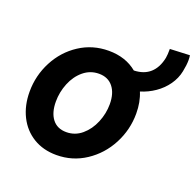

<svg xmlns="http://www.w3.org/2000/svg" viewBox="-116 -762 910 892"><g transform="rotate(20 339.0 -316.0)"><path d="M33.7 -226.6Q33.7 -306.6 70.3 -376.7Q106.9 -446.8 171.4 -488.8Q235.8 -530.8 315.4 -530.8Q398.9 -530.8 455.1 -484.4Q504.4 -485.8 534.7 -512.9Q564.9 -540 575.2 -590.8Q578.1 -606.9 578.1 -635.7L675.8 -640.1Q677.7 -630.9 677.7 -616.7Q677.7 -591.8 670.9 -559.1Q663.6 -522.5 641.1 -490.7Q618.7 -459 585.7 -436.3Q552.7 -413.6 515.1 -402.3Q534.2 -356.9 534.2 -299.8Q534.2 -219.7 497.1 -148.9Q460 -78.1 395 -35.2Q330.1 7.8 250.5 7.8Q185.1 7.8 136 -22.2Q86.9 -52.2 60.3 -105.5Q33.7 -158.7 33.7 -226.6ZM403.8 -298.8Q403.8 -352.5 378.9 -383.8Q354 -415 309.1 -415Q266.1 -415 232.9 -387.5Q199.7 -359.9 181.9 -315.9Q164.1 -272 164.1 -225.1Q164.1 -170.9 188.2 -139.4Q212.4 -107.9 257.8 -107.9Q300.8 -107.9 334 -136Q367.2 -164.1 385.5 -208.3Q403.8 -252.4 403.8 -298.8Z"/></g></svg>

Font: Reddit Sans Fudge
Style: Bold
Weight: 700
Italic angle: -11.25°
Designer: Stephen Hutchings
Version: Version 1.013